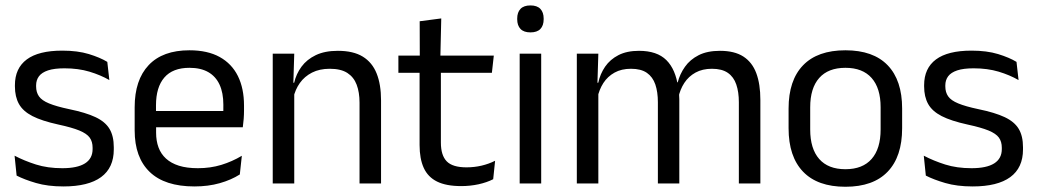

<svg xmlns="http://www.w3.org/2000/svg" viewBox="-20 -690 3900 722"><path d="M218.4 11.1Q159.5 11.1 115.6 -1.8Q71.7 -14.6 42.5 -29.7L34.8 -104.5Q71.4 -85.3 115.2 -71.4Q159 -57.5 214.3 -57.5Q271 -57.5 299.6 -75.6Q328.2 -93.7 328.2 -129.2V-134.5Q328.2 -157.4 317.3 -172.5Q306.3 -187.7 278.4 -199.2Q250.4 -210.7 198.9 -221.8Q137.4 -235.3 101.9 -253.5Q66.4 -271.8 51.3 -298.9Q36.1 -326.1 36.1 -365.1V-369.7Q36.1 -433.3 80.7 -466.5Q125.2 -499.6 214.3 -499.6Q271.9 -499.6 314.2 -486.7Q356.5 -473.7 383.5 -457.3L391.2 -388.9Q358.4 -407.8 316.4 -420.5Q274.4 -433.1 222.1 -433.1Q184.1 -433.1 160.6 -425.3Q137.2 -417.5 126.5 -403.2Q115.8 -388.8 115.8 -368.9V-365.1Q115.8 -343 126.5 -327.7Q137.2 -312.3 164.4 -301.1Q191.6 -289.8 239.9 -279.6Q302.3 -266.8 339.1 -249.5Q375.8 -232.2 391.9 -205.2Q407.9 -178.3 407.9 -136.3V-128Q407.9 -59.1 360.1 -24Q312.2 11.1 218.4 11.1Z M711.1 11.1Q599.6 11.1 543 -43.4Q486.4 -97.8 486.4 -199.7V-286.6Q486.4 -389.4 539.1 -445.1Q591.7 -500.9 692.5 -500.9Q760.4 -500.9 806.1 -475.7Q851.7 -450.4 874.7 -403.9Q897.6 -357.4 897.6 -293V-274.8Q897.6 -259.1 896.4 -243Q895.2 -226.9 893 -211.4H818.7Q819.5 -235.6 819.7 -257.1Q819.9 -278.6 819.9 -296.4Q819.9 -341 805.6 -371.8Q791.4 -402.6 763.2 -418.8Q734.9 -435 692.5 -435Q629.4 -435 598 -398.5Q566.6 -362.1 566.6 -294.1V-247.4L567 -237.5V-190.8Q567 -160.4 576 -135.9Q585 -111.3 604.1 -93.8Q623.3 -76.2 653 -66.8Q682.8 -57.5 724.2 -57.5Q771.3 -57.5 812.3 -70Q853.3 -82.6 889.4 -104.2L881.8 -34Q849.6 -13.5 806.4 -1.2Q763.3 11.1 711.1 11.1ZM529.1 -211.4V-272.7H875.9V-211.4Z M1332 0V-303.7Q1332 -343 1321.2 -371.5Q1310.5 -399.9 1286.2 -415.7Q1261.8 -431.4 1220.1 -431.4Q1181.6 -431.4 1153.3 -417Q1125 -402.5 1107.5 -377.8Q1090 -353 1083 -321.5L1068.5 -378.9H1086.2Q1093.8 -412.1 1113.8 -439.3Q1133.8 -466.5 1167.6 -482.7Q1201.4 -498.9 1250.5 -498.9Q1308.7 -498.9 1344.2 -477.1Q1379.8 -455.2 1396.3 -413.8Q1412.9 -372.3 1412.9 -312.6V0ZM1005.6 0V-488.2H1086.5L1082.9 -371.1L1086.5 -366.3V0Z M1714.4 9.8Q1658 9.8 1623.6 -7.2Q1589.2 -24.2 1573.5 -58.6Q1557.8 -93 1557.8 -144.6V-452.3H1637.9V-153.9Q1637.9 -105.9 1659.9 -83.3Q1681.9 -60.7 1734.1 -60.7Q1763.5 -60.7 1790.8 -67.1Q1818.1 -73.5 1841.8 -85.5L1834.6 -16.1Q1810.8 -3.9 1779.4 3Q1747.9 9.8 1714.4 9.8ZM1478.1 -416.2V-480.8H1836.9L1829.7 -416.2ZM1558.6 -473.1 1558.2 -610.1 1639.3 -620.7 1635.9 -473.1Z M1934.2 0V-488.2H2015.1V0ZM1974.7 -568.2Q1949.7 -568.2 1937.3 -581.2Q1924.9 -594.3 1924.9 -617.7V-620.2Q1924.9 -643.5 1937.3 -656.6Q1949.7 -669.6 1974.7 -669.6Q1999.7 -669.6 2012 -656.6Q2024.4 -643.5 2024.4 -620.2V-617.7Q2024.4 -593.9 2012 -581Q1999.7 -568.2 1974.7 -568.2Z M2758.4 0V-305.7Q2758.4 -344.2 2748.7 -372.4Q2739.1 -400.7 2716.9 -416.1Q2694.7 -431.4 2657.1 -431.4Q2621.6 -431.4 2595.5 -417.1Q2569.4 -402.7 2553.4 -378.3Q2537.4 -353.9 2531 -322.9L2518.5 -380.5H2528.6Q2536.6 -411.8 2555.7 -438.8Q2574.7 -465.9 2607.1 -482.4Q2639.4 -498.9 2687.5 -498.9Q2741.9 -498.9 2775.2 -477.5Q2808.6 -456 2824 -414.7Q2839.3 -373.5 2839.3 -314.5V0ZM2149.1 0V-488.2H2230L2226.4 -370.8L2230 -366.1V0ZM2453.9 0V-305.6Q2453.9 -344.1 2444.3 -372.4Q2434.6 -400.7 2412.5 -416.1Q2390.4 -431.4 2352.8 -431.4Q2317 -431.4 2291 -417Q2264.9 -402.5 2248.9 -377.8Q2233 -353 2226.5 -321.5L2211.7 -378.9H2229.7Q2236.9 -412.1 2255.5 -439.3Q2274.2 -466.5 2305.7 -482.7Q2337.3 -498.9 2382.9 -498.9Q2450.6 -498.9 2485.7 -464.1Q2520.9 -429.2 2530 -361.9Q2532.3 -352 2533.4 -340.3Q2534.5 -328.6 2534.5 -317.1V0Z M3159.1 12.3Q3054.2 12.3 2999.8 -44.5Q2945.4 -101.2 2945.4 -207.7V-281.9Q2945.4 -388 2999.9 -444.5Q3054.3 -500.9 3159.1 -500.9Q3263.9 -500.9 3318.1 -444.5Q3372.4 -388 3372.4 -281.9V-207.7Q3372.4 -101.2 3318.1 -44.5Q3263.9 12.3 3159.1 12.3ZM3159.1 -53.7Q3223.8 -53.7 3257.6 -92.2Q3291.5 -130.7 3291.5 -203V-286.6Q3291.5 -358.5 3257.7 -396.7Q3223.9 -435 3159.1 -435Q3094.3 -435 3060.5 -396.7Q3026.7 -358.5 3026.7 -286.6V-203Q3026.7 -130.7 3060.5 -92.2Q3094.3 -53.7 3159.1 -53.7Z M3637.4 11.1Q3578.5 11.1 3534.6 -1.8Q3490.7 -14.6 3461.5 -29.7L3453.8 -104.5Q3490.4 -85.3 3534.2 -71.4Q3578 -57.5 3633.3 -57.5Q3690 -57.5 3718.6 -75.6Q3747.2 -93.7 3747.2 -129.2V-134.5Q3747.2 -157.4 3736.3 -172.5Q3725.3 -187.7 3697.4 -199.2Q3669.4 -210.7 3617.9 -221.8Q3556.4 -235.3 3520.9 -253.5Q3485.4 -271.8 3470.3 -298.9Q3455.1 -326.1 3455.1 -365.1V-369.7Q3455.1 -433.3 3499.7 -466.5Q3544.2 -499.6 3633.3 -499.6Q3690.9 -499.6 3733.2 -486.7Q3775.5 -473.7 3802.5 -457.3L3810.2 -388.9Q3777.4 -407.8 3735.4 -420.5Q3693.4 -433.1 3641.1 -433.1Q3603.1 -433.1 3579.6 -425.3Q3556.2 -417.5 3545.5 -403.2Q3534.8 -388.8 3534.8 -368.9V-365.1Q3534.8 -343 3545.5 -327.7Q3556.2 -312.3 3583.4 -301.1Q3610.6 -289.8 3658.9 -279.6Q3721.3 -266.8 3758.1 -249.5Q3794.8 -232.2 3810.9 -205.2Q3826.9 -178.3 3826.9 -136.3V-128Q3826.9 -59.1 3779.1 -24Q3731.2 11.1 3637.4 11.1Z"/></svg>

Font: Anek Tamil Medium
Style: Regular
Weight: 500
Designer: Aadarsh Rajan (Tamil), Yesha Goshar (Latin)
Foundry: Ek Type
Version: Version 1.003